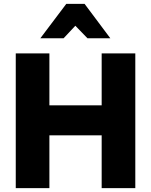

<svg xmlns="http://www.w3.org/2000/svg" viewBox="-20 -979 787 999"><path d="M62 0H237V-275H509V0H684V-701H509V-431H237V-701H62ZM420 -959H325L190 -780H311L372 -845L435 -780H554Z"/></svg>

Font: Geom ExtraBold
Style: Bold
Weight: 800
Version: Version 1.102